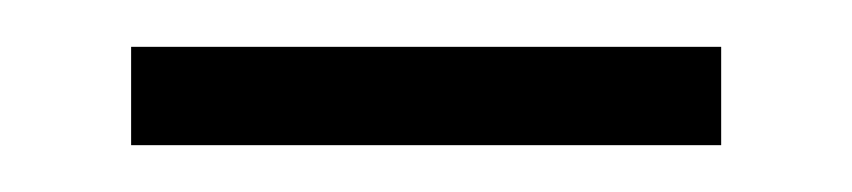

<svg xmlns="http://www.w3.org/2000/svg" viewBox="-20 -272 364 82"><path d="M36 -210V-252H288V-210Z"/></svg>

Font: Arapey Regular-Display
Style: Regular
Weight: 400
Designer: Eduardo Rodriguez Tunni
Foundry: Eduardo Rodriguez Tunni
Version: Version 4.000